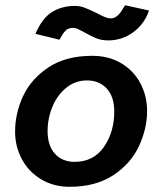

<svg xmlns="http://www.w3.org/2000/svg" viewBox="-20 -700 618 731"><path d="M37.5 0ZM540 -277.5Q540 -335 514.4 -383.1Q488.8 -431.2 441.2 -459.4Q393.8 -487.5 331.2 -487.5Q231.2 -487.5 165 -443.8Q98.8 -400 68.1 -334.4Q37.5 -268.8 37.5 -198.8Q37.5 -142.5 63.1 -94.4Q88.8 -46.2 136.2 -17.5Q183.8 11.2 245 11.2Q343.8 11.2 410.6 -32.5Q477.5 -76.2 508.8 -143.1Q540 -210 540 -277.5ZM415 -275Q415 -197.5 375.6 -140.6Q336.2 -83.8 263.8 -83.8Q217.5 -83.8 189.4 -114.4Q161.2 -145 161.2 -201.2Q161.2 -248.8 179.4 -293.1Q197.5 -337.5 231.9 -365.6Q266.2 -393.8 311.2 -393.8Q357.5 -393.8 386.2 -363.1Q415 -332.5 415 -275ZM115 -571.2 206.2 -548.8Q220 -573.8 230 -583.8Q240 -593.8 258.8 -593.8Q267.5 -593.8 278.1 -588.8Q288.8 -583.8 300 -577.5Q326.2 -562.5 346.2 -554.4Q366.2 -546.2 392.5 -546.2Q445 -546.2 487.5 -577.5Q530 -608.8 547.5 -660L456.2 -680Q453.8 -676.2 445 -661.9Q436.2 -647.5 425.6 -638.8Q415 -630 401.2 -630Q383.8 -630 348.8 -650Q320 -663.8 302.5 -670.6Q285 -677.5 265 -677.5Q215 -677.5 177.5 -653.8Q140 -630 115 -571.2Z"/></svg>

Font: Cambay
Style: Bold Italic
Weight: 700
Italic angle: -11°
Designer: Pooja Saxena
Foundry: Pooja Saxena
Version: Version 1.006;PS 001.006;hotconv 1.0.70;makeotf.lib2.5.58329